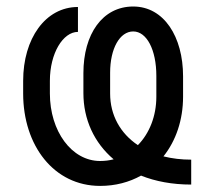

<svg xmlns="http://www.w3.org/2000/svg" viewBox="-20 -573 671 602"><path d="M579.5 5.7V-72.4C548.3 -72.4 519.2 -76 492.5 -82.7C531.6 -131.7 554 -196.7 554 -269.9V-333.8C554 -457.4 494.3 -552.6 397.7 -552.6C301.1 -552.6 241.5 -465.9 241.5 -343.8V-281.2C241.5 -198.5 275.2 -125.4 336.3 -73.5C322.8 -70 308.6 -68.2 294 -68.2C204.5 -68.2 136.4 -161.9 136.4 -279.8V-319.6C136.4 -406.2 177.6 -473 224.4 -473V-551.1C122.2 -551.1 52.6 -451.7 52.6 -319.6V-279.8C52.6 -116.5 149.1 9.9 294 9.9C342 9.9 385.3 -1.8 422.2 -22.4C467.3 -4.3 520.2 5.7 579.5 5.7ZM325.3 -279.8V-345.2C325.3 -420.8 355.5 -474.4 397.7 -474.4C440 -474.4 470.2 -416.9 470.2 -335.2V-269.9C470.2 -208.5 448.2 -154.5 412.3 -117.9C357.2 -154.8 325.3 -212 325.3 -279.8Z"/></svg>

Font: Margiela Sans
Style: Regular
Weight: 400
Designer: Stefan Endress, Andreas Faust
Version: Version 1.100;FEAKit 1.0